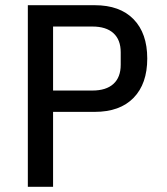

<svg xmlns="http://www.w3.org/2000/svg" viewBox="-20 -718 640 738"><path d="M184 0H87V-698H344Q441 -698 493.5 -644Q546 -590 546 -493Q546 -396 493.5 -342Q441 -288 344 -288H184ZM184 -616V-370H335Q388 -370 416 -395.5Q444 -421 444 -469V-517Q444 -565 416 -590.5Q388 -616 335 -616Z"/></svg>

Font: IBM Plex Mono Text
Style: Regular
Weight: 450
Designer: Mike Abbink, Paul van der Laan, Pieter van Rosmalen
Foundry: Bold Monday
Version: Version 2.000